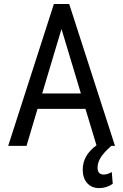

<svg xmlns="http://www.w3.org/2000/svg" viewBox="-20 -731 616 962"><path d="M326.7 -710.9 556.2 0H537.6Q499 34.2 483.9 59.3Q468.8 84.5 468.8 108.4Q468.8 143.6 499.5 143.6Q518.1 143.6 540 130.9L544.9 189.9Q514.6 211.4 476.6 211.4Q439 211.4 416.7 186.3Q394.5 161.1 394.5 118.7Q394.5 47.4 463.4 -2.9L408.2 -185.5H168L112.8 0H21L250 -710.9ZM191.4 -262.7H385.3L288.1 -585.9Z"/></svg>

Font: Roboto Condensed
Style: Regular
Weight: 400
Designer: Google
Version: Version 2.001047; 2015